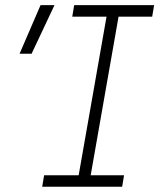

<svg xmlns="http://www.w3.org/2000/svg" viewBox="-20 -713 626 733"><path d="M141.1 0 148.4 -43.9H280.3L386.7 -649.4H255.9L263.2 -693.4H568.4L561 -649.4H432.6L326.2 -43.9H453.6L446.3 0ZM54.7 -507.8 134.8 -693.4H188L100.6 -507.8Z"/></svg>

Font: Cascadia Mono NF ExtraLight
Style: Italic
Weight: 200
Italic angle: -10°
Monospace: yes
Designer: Aaron Bell
Foundry: Saja Typeworks
Version: Version 2404.023; ttfautohint (v1.8.4)